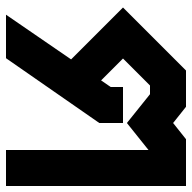

<svg xmlns="http://www.w3.org/2000/svg" viewBox="-20 -500 640 640"><g transform="rotate(90 300.0 -180.0)"><path d="M215 -480H336L390 -437L444 -480H600V120H480V-355L390 -283L294 -360H265L175 -270L248 -197L270 -229V-270H390V-191L174 120H29L178 -97L5 -270Z"/></g></svg>

Font: SOV_raksil
Style: Book
Weight: 400
Version: Version 1.00